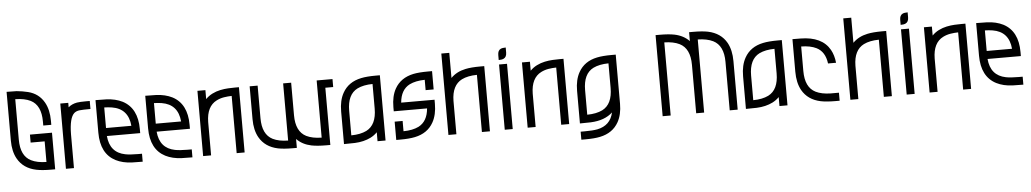

<svg xmlns="http://www.w3.org/2000/svg" viewBox="-42 -1141 9127 1699"><g transform="rotate(-5 4521.0 -291.5)"><path d="M405.3 -0.5H369.6Q289.1 -0.5 238.3 -11.2Q124.5 -34.7 73.2 -126Q36.6 -191.4 36.6 -287.6V-720.7Q107.4 -720.7 125.5 -719.2Q177.2 -714.4 225.6 -702.6Q321.3 -678.7 368.2 -595.2Q405.3 -529.3 405.3 -431.2V-395.5H334V-431.2Q334 -576.2 242.7 -622.1Q189 -648.4 107.4 -649.4V-290Q107.4 -145 198.7 -99.6Q252.4 -72.8 334 -71.8V-254.9H209.5V-325.7H405.3Z M571.8 3.4H500.5L501 -576.2H571.8V-536.6Q602.1 -563.5 648.4 -571.8Q675.8 -576.2 727.5 -576.2H762.7V-504.9Q693.4 -504.9 665 -501.7Q636.7 -498.5 617.7 -482.4Q573.2 -442.4 571.8 -297.4Z M1182.6 0Q1120.6 0 1086.4 -1.5Q1005.4 -4.9 944.3 -35.6Q814 -102.5 814 -289.6V-579.1Q876 -579.1 910.2 -577.6Q991.2 -574.2 1052.7 -543.5Q1182.6 -476.1 1182.6 -289.6V-253.9H886.7Q899.4 -105.5 1034.2 -79.1Q1075.7 -70.8 1147.5 -70.8H1182.6ZM1110.4 -325.2Q1097.2 -478.5 953.1 -502Q918 -507.3 885.3 -507.8V-325.2Z M1624.5 0Q1562.5 0 1528.3 -1.5Q1447.3 -4.9 1386.2 -35.6Q1255.9 -102.5 1255.9 -289.6V-579.1Q1317.9 -579.1 1352.1 -577.6Q1433.1 -574.2 1494.6 -543.5Q1624.5 -476.1 1624.5 -289.6V-253.9H1328.6Q1341.3 -105.5 1476.1 -79.1Q1517.6 -70.8 1589.4 -70.8H1624.5ZM1552.2 -325.2Q1539.1 -478.5 1395 -502Q1359.9 -507.3 1327.1 -507.8V-325.2Z M2052.7 -582.5H2088.4V-2.9H2017.6V-511.2Q1984.4 -510.7 1949.2 -505.1Q1914.1 -499.5 1882.3 -483.4Q1792.5 -438 1790.5 -299.8V-2.9H1719.7V-582.5H1790.5V-502.9Q1815.9 -529.3 1849.6 -546.4Q1884.8 -564 1921.4 -571.5Q1958 -579.1 1992.2 -580.8Q2026.4 -582.5 2052.7 -582.5Z M2849.6 -2.9H2814.5Q2733.9 -2.9 2682.6 -13.2Q2602.5 -29.8 2552.2 -82V-2.9H2516.6Q2436 -2.9 2385.3 -13.2Q2271.5 -37.1 2220.2 -127.9Q2183.6 -193.4 2183.6 -290V-582H2254.4V-292.5Q2254.4 -147.5 2345.7 -101.6Q2399.4 -75.2 2481 -74.2V-582H2552.2V-292.5Q2552.2 -147.5 2643.6 -101.6Q2697.3 -75.2 2778.8 -74.2V-582H2919.4V-511.2H2849.6Z M3339.8 0.5H3268.6V-79.1Q3243.2 -52.7 3209.5 -35.6Q3147.9 -4.9 3067.4 -1.5Q3033.2 0 2970.7 0V-289.6Q2970.7 -387.7 3007.8 -453.6Q3058.6 -544.9 3172.9 -568.4Q3223.6 -579.1 3304.2 -579.1H3339.8ZM3042 -71.3Q3123.5 -72.3 3177.2 -98.6Q3268.6 -144.5 3268.6 -289.6V-507.8Q3187 -506.8 3133.3 -480.5Q3042 -434.6 3042 -289.6Z M3469.7 3.9H3434.6V-158.7H3505.4V-67.4Q3586.9 -68.4 3640.6 -94.7Q3720.7 -135.7 3730.5 -250.5H3434.6V-288.1Q3434.6 -384.8 3471.2 -450.2Q3522.5 -541 3636.2 -564.9Q3687 -575.2 3767.6 -575.2H3803.2V-412.6H3731.9V-504.4Q3650.4 -502.9 3596.7 -476.6Q3516.6 -435.5 3506.8 -321.3H3803.2V-285.6Q3803.2 -187.5 3766.1 -121.6Q3715.3 -30.3 3601.1 -6.8Q3550.3 3.9 3469.7 3.9Z M4267.1 0H4195.8V-507.8Q4114.3 -506.8 4061 -480.5Q3971.2 -435.1 3969.2 -296.9V0H3898.4V-723.1H3969.2V-500Q4019.5 -551.8 4100.1 -568.4Q4150.9 -579.1 4231.4 -579.1H4267.1Z M4399.4 -621.6V-666Q4399.4 -706.5 4425.8 -719.2Q4441.4 -726.6 4470.7 -726.6V-682.6Q4470.7 -642.1 4443.8 -629.4Q4428.2 -621.6 4399.4 -621.6ZM4469.7 -2.4H4398.9V-582H4469.7Z M4935.5 -582.5H4971.2V-2.9H4900.4V-511.2Q4867.2 -510.7 4832 -505.1Q4796.9 -499.5 4765.1 -483.4Q4675.3 -438 4673.3 -299.8V-2.9H4602.5V-582.5H4673.3V-502.9Q4698.7 -529.3 4732.4 -546.4Q4767.6 -564 4804.2 -571.5Q4840.8 -579.1 4875 -580.8Q4909.2 -582.5 4935.5 -582.5Z M5102.1 144.5H5066.4V73.2H5102.1Q5173.8 73.2 5215.3 65.4Q5332.5 42 5357.4 -72.3Q5287.6 -6.8 5162.6 -1.5Q5128.9 0 5066.4 0V-289.6Q5066.4 -387.7 5103.5 -453.6Q5154.3 -544.9 5268.1 -568.4Q5319.3 -579.1 5399.9 -579.1H5435.1V-142.6Q5435.1 -46.4 5398.4 19Q5347.2 110.4 5233.4 133.8Q5182.6 144.5 5102.1 144.5ZM5137.7 -71.3Q5219.2 -72.3 5272.9 -98.6Q5364.3 -144.5 5364.3 -289.6V-507.8Q5282.7 -506.8 5229 -480.5Q5137.7 -434.6 5137.7 -289.6Z M6467.8 0H6397V-430.7Q6397 -575.7 6305.2 -621.6Q6251.5 -647.9 6169.9 -649.4V0H6099.1V-430.7Q6099.1 -575.7 6007.3 -621.6Q5954.1 -647.9 5872.6 -649.4V0H5801.3V-720.2H5836.9Q5917.5 -720.2 5968.3 -710Q6048.8 -693.4 6099.1 -641.1V-720.2H6134.8Q6215.3 -720.2 6266.1 -710Q6379.9 -686 6431.2 -595.2Q6467.8 -528.8 6467.8 -430.7Z M6910.2 0.5H6838.9V-79.1Q6813.5 -52.7 6779.8 -35.6Q6718.3 -4.9 6637.7 -1.5Q6603.5 0 6541 0V-289.6Q6541 -387.7 6578.1 -453.6Q6628.9 -544.9 6743.2 -568.4Q6793.9 -579.1 6874.5 -579.1H6910.2ZM6612.3 -71.3Q6693.8 -72.3 6747.6 -98.6Q6838.9 -144.5 6838.9 -289.6V-507.8Q6757.3 -506.8 6703.6 -480.5Q6612.3 -434.6 6612.3 -289.6Z M7373.5 -71.3V0H7338.4Q7257.8 0 7206.5 -10.3Q7092.8 -34.2 7041.5 -125Q7004.9 -191.4 7004.9 -289.6V-579.1L7076.2 -578.6Q7267.6 -577.1 7336.9 -453.6Q7364.3 -404.3 7371.1 -337.4H7299.8Q7286.6 -442.4 7210.9 -480.5Q7157.7 -506.8 7076.2 -507.8V-289.6Q7076.2 -144.5 7167.5 -98.6Q7219.7 -72.8 7298.8 -71.3Z M7837.4 0H7766.1V-507.8Q7684.6 -506.8 7631.3 -480.5Q7541.5 -435.1 7539.6 -296.9V0H7468.8V-723.1H7539.6V-500Q7589.8 -551.8 7670.4 -568.4Q7721.2 -579.1 7801.8 -579.1H7837.4Z M7969.7 -621.6V-666Q7969.7 -706.5 7996.1 -719.2Q8011.7 -726.6 8041 -726.6V-682.6Q8041 -642.1 8014.2 -629.4Q7998.5 -621.6 7969.7 -621.6ZM8040 -2.4H7969.2V-582H8040Z M8505.9 -582.5H8541.5V-2.9H8470.7V-511.2Q8437.5 -510.7 8402.3 -505.1Q8367.2 -499.5 8335.4 -483.4Q8245.6 -438 8243.7 -299.8V-2.9H8172.9V-582.5H8243.7V-502.9Q8269 -529.3 8302.7 -546.4Q8337.9 -564 8374.5 -571.5Q8411.1 -579.1 8445.3 -580.8Q8479.5 -582.5 8505.9 -582.5Z M9005.4 0Q8943.4 0 8909.2 -1.5Q8828.1 -4.9 8767.1 -35.6Q8636.7 -102.5 8636.7 -289.6V-579.1Q8698.7 -579.1 8732.9 -577.6Q8814 -574.2 8875.5 -543.5Q9005.4 -476.1 9005.4 -289.6V-253.9H8709.5Q8722.2 -105.5 8856.9 -79.1Q8898.4 -70.8 8970.2 -70.8H9005.4ZM8933.1 -325.2Q8919.9 -478.5 8775.9 -502Q8740.7 -507.3 8708 -507.8V-325.2Z"/></g></svg>

Font: Greenwashing Machine
Style: Regular
Weight: 400
Designer: Tup Wanders
Foundry: Free font, DO NOT SELL
Version: Version 1.00;August 10, 2023;FontCreator 11.5.0.2430 64-bit